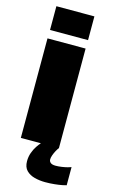

<svg xmlns="http://www.w3.org/2000/svg" viewBox="-147 -840 662 1105"><g transform="rotate(15 184.0 -287.5)"><path d="M42.5 0H162Q152.5 10 140.5 28Q128.5 46 120 69.5Q111.5 93 111.5 120Q111.5 155.5 130.8 175Q150 194.5 180.2 202.2Q210.5 210 243.5 210Q272.5 210 298.8 207.2Q325 204.5 343.8 200.8Q362.5 197 368 195V87Q362 89.5 346.8 93.5Q331.5 97.5 312.8 100.2Q294 103 277 103Q256 103 246.8 95.2Q237.5 87.5 237.5 75.5Q237.5 65 242.5 50.8Q247.5 36.5 255.2 22.2Q263 8 269.5 0V-593H42.5ZM44 -785V-643.5H270.5V-785Z"/></g></svg>

Font: Anybody Thin Black
Style: Regular
Weight: 900
Version: Version 1.113;gftools[0.9.25]